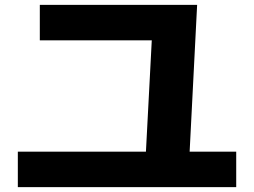

<svg xmlns="http://www.w3.org/2000/svg" viewBox="-20 -753 1040 786"><path d="M574 -67 603 -620 642 -588H143V-733H787L753 -67ZM53 13V-132H947V13Z"/></svg>

Font: M PLUS 1 Thin ExtraBold
Style: Regular
Weight: 800
Version: Version 1.001